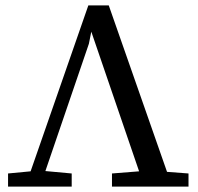

<svg xmlns="http://www.w3.org/2000/svg" viewBox="-20 -695 736 715"><path d="M10 0V-49L94 -57L309 -675H385L602 -55L682 -49V0H397V-49L498 -57L320 -577L311 -532L149 -58L247 -49V0Z"/></svg>

Font: Source Serif 4 SmText
Style: Regular
Weight: 400
Designer: Frank Grießhammer
Foundry: Adobe
Version: Version 4.005;hotconv 1.1.0;makeotfexe 2.6.0